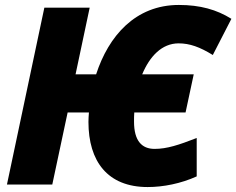

<svg xmlns="http://www.w3.org/2000/svg" viewBox="-20 -745 954 775"><path d="M576 10C639 10 710 -4 774 -33V-188C702 -160 654 -144 604 -144C552 -144 521 -177 521 -254C521 -266 521 -279 522 -291H729L762 -445H554C584 -517 633 -570 701 -570C746 -570 787 -555 839 -523L914 -669C855 -706 788 -725 702 -725C526 -725 418 -599 368 -445H285L342 -714H159L8 0H191L253 -291H339C338 -278 337 -266 337 -253C337 -94 414 10 576 10Z"/></svg>

Font: Noto Sans SemiCondensed Black
Style: Italic
Weight: 900
Width: 4
Italic angle: -12°
Designer: Monotype Design Team
Foundry: Monotype Imaging Inc.
Version: Version 2.013